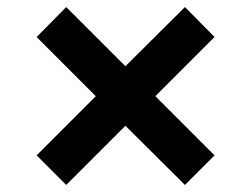

<svg xmlns="http://www.w3.org/2000/svg" viewBox="-20 -561 713 545"><path d="M168 -36 84 -120 252 -288 84 -456 168 -541 336 -373 505 -541 589 -456 421 -288 589 -120 505 -36 336 -204Z"/></svg>

Font: Sinter Bold
Style: Regular
Weight: 700
Foundry: Adobe & rsms
Version: Version 1.000